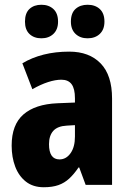

<svg xmlns="http://www.w3.org/2000/svg" viewBox="-20 -777 550 807"><path d="M271 -560Q355 -560 403 -510.5Q451 -461 451 -363V0H340L313 -73H310Q291 -45 271 -26.5Q251 -8 225.5 1Q200 10 164 10Q119 10 89 -13.5Q59 -37 44 -76.5Q29 -116 29 -165Q29 -253 78.5 -296Q128 -339 221 -343L295 -346V-364Q295 -404 281 -423Q267 -442 238 -442Q213 -442 182 -432Q151 -422 116 -402L74 -511Q114 -535 163.5 -547.5Q213 -560 271 -560ZM261 -249Q222 -247 204 -227Q186 -207 186 -171Q186 -139 197 -123Q208 -107 230 -107Q258 -107 276.5 -133Q295 -159 295 -203V-251ZM85 -686Q85 -722 104 -739.5Q123 -757 154 -757Q185 -757 204.5 -739Q224 -721 224 -686Q224 -653 204.5 -634.5Q185 -616 154 -616Q123 -616 104 -634Q85 -652 85 -686ZM278 -686Q278 -722 297.5 -739.5Q317 -757 348 -757Q380 -757 399.5 -739Q419 -721 419 -686Q419 -653 399.5 -634.5Q380 -616 348 -616Q317 -616 297.5 -634.5Q278 -653 278 -686Z"/></svg>

Font: Noto Sans Display Condensed ExtraBold
Style: Regular
Weight: 800
Width: 3
Designer: Monotype Design Team
Foundry: Monotype Imaging Inc.
Version: Version 2.003